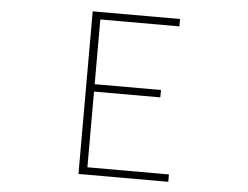

<svg xmlns="http://www.w3.org/2000/svg" viewBox="-51 -790 1103 854"><g transform="rotate(5 500.0 -363.0)"><path d="M329 0H730V-33H366V-371H662V-404H366V-693H719V-726H329Z"/></g></svg>

Font: Harano Aji Gothic K1 ExtraLight
Style: Regular
Weight: 250
Foundry: Masamichi Hosoda
Version: HaranoAjiGothicK1-ExtraLight version 20230610;ttx 4.39.4